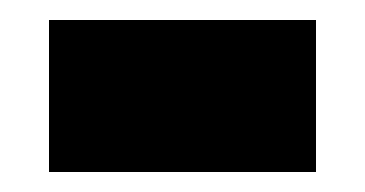

<svg xmlns="http://www.w3.org/2000/svg" viewBox="-20 -364 365 192"><path d="M29 -192H296V-344H29Z"/></svg>

Font: Noto Sans Thai UI ExtCond Blk
Style: Regular
Weight: 900
Width: 2
Designer: Monotype Design Team
Foundry: Monotype Imaging Inc.
Version: Version 2.000